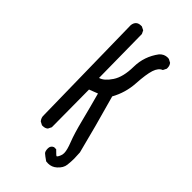

<svg xmlns="http://www.w3.org/2000/svg" viewBox="-265 -821 1030 1030"><g transform="rotate(45 250.0 -306.0)"><path d="M324 132 309 131Q283 113 274.5 105Q266 97 266 75Q266 55 285 47H301Q326 72 328 72Q334 72 342 52Q346 43 346 31Q346 8 328.5 -36Q311 -80 290.5 -161.5Q270 -243 248 -323L199 -304L201 -20L191 0Q180 10 162 10H156L137 0Q127 -12 125 -27L113 -707Q118 -744 154 -744H160L180 -734L189 -715L193 -386Q223 -394 252 -437.5Q281 -481 282 -560Q283 -639 331 -703Q350 -724 377 -724L386 -723L405 -713Q415 -701 415 -684V-678L405 -658Q381 -649 369.5 -614Q358 -579 353.5 -505Q349 -431 313 -366Q366 -179 403 -31L405 15Q405 36 402 63Q399 90 373 113Q352 132 324 132Z"/></g></svg>

Font: Xiaolai SC
Style: Regular
Weight: 400
Designer: Nozomi Seto 瀬戸のぞみ
Version: Version 3.11;December 4, 2020;FontCreator 13.0.0.2613 64-bit